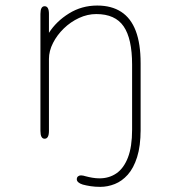

<svg xmlns="http://www.w3.org/2000/svg" viewBox="-20 -508 659 710"><path d="M351 183Q331.5 183 315.2 180.5Q299 178 286 174.5Q275 171 269.5 166Q264 161 264 155Q264 148 268.5 144.2Q273 140.5 279.5 140.5Q283.5 140.5 288 141.5Q292.5 142.5 297.5 144Q308.5 147 321.5 149.2Q334.5 151.5 348 151.5Q383.5 151.5 410.5 133Q437.5 114.5 453 74.8Q468.5 35 468.5 -28.5H500Q500 32 487 73Q474 114 452.5 138Q431 162 404.5 172.5Q378 183 351 183ZM484.5 5Q468.5 5 468.5 -24V-269Q468.5 -365 437.2 -410.5Q406 -456 336 -456Q303.5 -456 272.2 -441.5Q241 -427 216 -402.8Q191 -378.5 176 -349Q161 -319.5 161 -290V-24Q161 5 145 5Q129.5 5 129.5 -24V-456.5Q129.5 -485 145 -485Q161 -485 161 -456.5V-386.5Q188 -429 235 -458.2Q282 -487.5 339.5 -487.5Q392.5 -487.5 428.2 -464.2Q464 -441 482 -393.8Q500 -346.5 500 -274V-24Q500 -10 496 -2.5Q492 5 484.5 5Z"/></svg>

Font: Sono ExtraLight Monospace ExtraLight
Style: Regular
Weight: 250
Version: Version 2.112